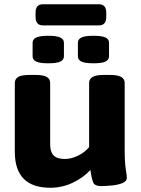

<svg xmlns="http://www.w3.org/2000/svg" viewBox="-20 -879 665 907"><path d="M218 8Q50 8 50 -162V-487Q50 -506 66 -515.5Q82 -525 119 -525H148Q185 -525 201 -515.5Q217 -506 217 -487V-196Q217 -162 233 -145Q249 -128 286 -128Q316 -128 347.5 -143Q379 -158 401 -184V-487Q401 -506 417.5 -515.5Q434 -525 470 -525H500Q536 -525 552.5 -515.5Q569 -506 569 -487V-174Q569 -127 571.5 -102Q574 -77 576.5 -63.5Q579 -50 579 -39Q579 -22 557 -13.5Q535 -5 506 -2.5Q477 0 457 0Q429 0 421.5 -14.5Q414 -29 407 -76Q373 -39 323 -15.5Q273 8 218 8ZM422 -580Q382 -580 365 -588Q348 -596 348 -613V-677Q348 -694 365 -702Q382 -710 422 -710Q461 -710 478 -702Q495 -694 495 -677V-613Q495 -596 478 -588Q461 -580 422 -580ZM208 -580Q169 -580 151.5 -588Q134 -596 134 -613V-677Q134 -694 151.5 -702Q169 -710 208 -710Q247 -710 264.5 -702Q282 -694 282 -677V-613Q282 -596 264.5 -588Q247 -580 208 -580ZM183 -759Q148 -759 148 -799V-819Q148 -859 183 -859H447Q482 -859 482 -819V-799Q482 -759 447 -759Z"/></svg>

Font: Asap Semi Expanded ExtraBold
Style: Regular
Weight: 800
Width: 6
Designer: Pablo Cosgaya
Foundry: Omnibus-Type
Version: Version 3.001; ttfautohint (v1.8.4.7-5d5b)